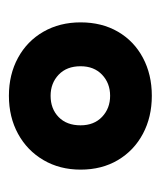

<svg xmlns="http://www.w3.org/2000/svg" viewBox="16 -780 369 442"><g transform="rotate(-90 201.0 -559.5)"><path d="M201 -395Q152 -395 113.5 -415.5Q75 -436 53 -473Q31 -510 31 -559Q31 -607 53 -644.5Q75 -682 113.5 -703Q152 -724 201 -724Q250 -724 288.5 -703Q327 -682 348.5 -644.5Q370 -607 370 -559Q370 -510 348.5 -473Q327 -436 288.5 -415.5Q250 -395 201 -395ZM201 -491Q230 -491 249.5 -509.5Q269 -528 269 -559Q269 -591 249.5 -609.5Q230 -628 201 -628Q171 -628 152 -609.5Q133 -591 133 -559Q133 -528 152.5 -509.5Q172 -491 201 -491Z"/></g></svg>

Font: Noto Sans Sinhala SemiCondensed ExtraBold
Style: Regular
Weight: 800
Width: 4
Designer: Jelle Bosma - Monotype Design Team
Foundry: Monotype Imaging Inc.
Version: Version 2.006; ttfautohint (v1.8.4.7-5d5b)